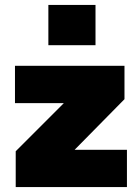

<svg xmlns="http://www.w3.org/2000/svg" viewBox="-20 -762 564 782"><path d="M497 -152V0H44V-146L240 -342H41V-494H487V-358L284 -152ZM369 -742V-578H177V-742Z"/></svg>

Font: Nunito Sans Heavy
Style: Regular
Weight: 400
Designer: Vernon Adams
Foundry: Vernon Adams
Version: Version 2.500